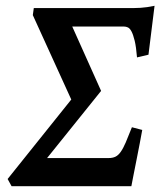

<svg xmlns="http://www.w3.org/2000/svg" viewBox="-20 -643 554 663"><path d="M471.2 -194.3Q467.8 -174.8 462.4 -147Q457 -119.1 451.4 -90.8Q445.8 -62.5 440.9 -37.8Q436 -13.2 433.6 0H20L6.3 -24.9L226.1 -299.3L93.3 -590.8L96.7 -615.2H442.9Q454.1 -615.2 465.3 -616Q476.6 -616.7 488.3 -618.4Q500 -620.1 513.7 -623L492.7 -454.1L453.1 -444.8Q450.2 -481 445.1 -502.2Q439.9 -523.4 434.1 -534.4Q428.2 -545.4 421.6 -548.3Q415 -551.3 408.7 -551.3H229.5L329.1 -329.1L142.6 -97.2H355Q368.7 -97.2 378.4 -101.8Q388.2 -106.4 396.7 -118.4Q405.3 -130.4 414.1 -150.9Q422.9 -171.4 435.5 -203.6Z"/></svg>

Font: Gentium Basic
Style: Bold Italic
Weight: 700
Italic angle: -8°
Designer: J. Victor Gaultney and Annie Olsen
Foundry: SIL International
Version: Version 1.102; 2013; Maintenance release